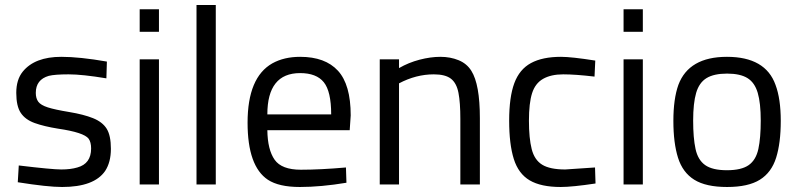

<svg xmlns="http://www.w3.org/2000/svg" viewBox="-20 -737 3189 767"><path d="M405 -424Q309 -440 254 -440Q199 -440 175 -434Q123 -419 123 -366Q123 -344 133 -330.5Q143 -317 171 -308Q199 -299 256.5 -289.5Q314 -280 351.5 -265Q389 -250 406 -223Q423 -196 423 -142.5Q423 -89 400 -54Q356 10 228 10Q170 10 51 -9L55 -76Q188 -60 225 -60Q262 -60 289 -68Q344 -83 344 -144Q344 -169 334 -183Q315 -208 212 -223Q156 -232 118.5 -245.5Q81 -259 63 -286Q45 -313 45 -366Q45 -419 71 -451Q119 -510 225 -510Q298 -510 407 -491Z M538 0V-500H615V0ZM538 -610V-700H615V-610Z M765 0V-717H842V0Z M1364 -7Q1262 10 1178 10Q1094 10 1050 -19Q969 -73 969 -247Q969 -428 1068 -484Q1115 -510 1179 -510Q1279 -510 1330 -454.5Q1381 -399 1381 -276L1377 -217H1048Q1049 -139 1077 -99Q1105 -59 1182 -59Q1259 -59 1362 -68ZM1048 -280H1303Q1303 -372 1273.5 -408.5Q1244 -445 1179 -445Q1048 -445 1048 -280Z M1713 -440Q1642 -440 1574 -404V0H1497V-500H1574V-465Q1612 -487 1656 -498.5Q1700 -510 1739.5 -510Q1779 -510 1812 -496.5Q1845 -483 1863 -454Q1897 -400 1897 -265V0H1819V-262Q1819 -327 1811.5 -366Q1804 -405 1781.5 -422.5Q1759 -440 1713 -440Z M2359 -4Q2266 10 2220 10Q2141 10 2096 -16.5Q2051 -43 2032.5 -102Q2014 -161 2014 -255Q2014 -349 2034.5 -404.5Q2055 -460 2101 -485Q2147 -510 2221 -510Q2263 -510 2358 -495L2355 -431Q2279 -440 2230 -440Q2181 -440 2149.5 -422Q2118 -404 2105.5 -364.5Q2093 -325 2093 -255Q2093 -185 2104 -141.5Q2115 -98 2146 -79Q2177 -60 2238 -60L2357 -68Z M2471 0V-500H2548V0ZM2471 -610V-700H2548V-610Z M2690 -398Q2732 -510 2884 -510Q3038 -510 3078 -398Q3099 -342 3099 -254Q3099 -166 3080.5 -107Q3062 -48 3015.5 -19Q2969 10 2884.5 10Q2800 10 2753.5 -19Q2707 -48 2688.5 -107Q2670 -166 2670 -254Q2670 -342 2690 -398ZM2884 -57Q2942 -57 2971 -77.5Q3000 -98 3009.5 -142Q3019 -186 3019 -255.5Q3019 -325 3007 -366Q2995 -407 2966 -425Q2937 -443 2884.5 -443Q2832 -443 2802.5 -425Q2773 -407 2761 -366Q2749 -325 2749 -255.5Q2749 -186 2758.5 -142Q2768 -98 2797 -77.5Q2826 -57 2884 -57Z"/></svg>

Font: Cairo-CLs
Style: CLs-Regular
Weight: 400
Version: Version 3.130;gftools[0.9.24]